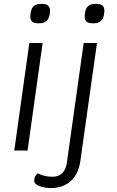

<svg xmlns="http://www.w3.org/2000/svg" viewBox="-20 -770 598 982"><path d="M130 -550H198L121 0H53ZM135 -684Q135 -692 136 -696L137 -705Q143 -750 188 -750H196Q236 -750 236 -715L235 -705L234 -696Q227 -651 182 -651H174Q135 -651 135 -684ZM161 169Q155 162 155 152Q155 140 162 128.5Q169 117 175 117Q206 134 249 134Q279 134 298 116Q317 98 322 62L408 -550H476L391 53Q381 121 341.5 156.5Q302 192 238 192Q218 192 194.5 186Q171 180 161 169ZM413 -684Q413 -692 414 -696L415 -705Q421 -750 466 -750H474Q514 -750 514 -715L513 -705L512 -696Q505 -651 460 -651H452Q413 -651 413 -684Z"/></svg>

Font: Krub
Style: Italic
Weight: 400
Italic angle: -8°
Designer: Ekaluck Peanpanawate
Foundry: Cadson Demak Co.,Ltd.
Version: Version 1.000; ttfautohint (v1.6)